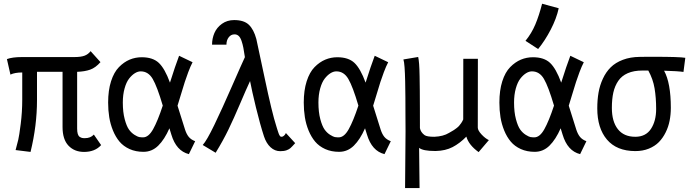

<svg xmlns="http://www.w3.org/2000/svg" viewBox="-20 -800 3663 1016"><path d="M371.6 -498Q408.7 -498 427.7 -505.4Q446.8 -512.7 459.5 -529.3L511.7 -471.2Q485.4 -441.4 457 -431.4Q428.7 -421.4 388.2 -419.9V-119.6Q388.2 -102.1 391.6 -91.1Q395 -80.1 401.9 -75.7Q408.7 -71.3 414.3 -70.1Q419.9 -68.8 428.7 -68.8Q459.5 -68.8 476.6 -87.9L515.1 -32.2Q482.4 3.9 424.8 3.9Q374 3.9 342.5 -29.1Q311 -62 311 -127.9V-419.9H175.8V-270.5Q175.8 -135.3 141.6 3.9L62.5 -5.9Q71.8 -41 76.7 -60.8Q81.5 -80.6 89.6 -144Q97.7 -207.5 97.7 -272.5V-416.5Q58.6 -416.5 35.2 -405.3L16.6 -487.3Q45.4 -498 95.2 -498Z M629.9 -257.3Q629.9 -206.5 639.9 -169.2Q649.9 -131.8 662.6 -114.3Q675.3 -96.7 691.9 -86.4Q708.5 -76.2 716.6 -74.7Q724.6 -73.2 731 -73.2H737.3Q766.1 -73.2 790.3 -116.5Q814.5 -159.7 841.3 -241.2Q811.5 -342.3 788.1 -382.3Q764.6 -422.4 724.6 -422.4Q709.5 -422.4 693.6 -412.6Q677.7 -402.8 663.1 -384Q648.4 -365.2 639.2 -332Q629.9 -298.8 629.9 -257.3ZM919.4 -240.7Q953.6 -130.9 959.5 -113.3Q967.3 -89.8 978.8 -75.7Q990.2 -61.5 1012.7 -52.7L979.5 15.6Q912.6 -1 886.7 -87.9Q879.9 -110.4 876.5 -121.1Q850.6 -62 817.4 -29.3Q784.2 3.4 739.3 3.4Q698.2 3.4 665.8 -11.2Q633.3 -25.9 612.5 -50.5Q591.8 -75.2 577.9 -109.1Q564 -143.1 558.1 -179.7Q552.2 -216.3 552.2 -257.3Q552.2 -321.8 567.6 -369.9Q583 -418 609.4 -444.8Q635.7 -471.7 666 -484.4Q696.3 -497.1 730 -497.1Q788.6 -497.1 820.3 -467.3Q852.1 -437.5 879.4 -362.8Q907.7 -452.6 927.7 -504.9L999 -470.7Q987.8 -449.2 976.1 -418Q964.4 -386.7 957.8 -366Q951.2 -345.2 937.5 -300Q923.8 -254.9 919.4 -240.7Z M1121.1 8.3 1052.7 -32.7Q1073.7 -55.2 1114.3 -139.2Q1154.8 -223.1 1207.3 -343.3Q1259.8 -463.4 1275.9 -497.6Q1271.5 -527.8 1267.8 -546.9Q1264.2 -565.9 1258.1 -583.7Q1252 -601.6 1242.9 -609.9Q1233.9 -618.2 1221.2 -618.2Q1202.1 -618.2 1190.2 -602.5Q1178.2 -586.9 1178.2 -563.5H1102.1Q1102.1 -596.2 1114.5 -625.2Q1127 -654.3 1154.5 -674.1Q1182.1 -693.8 1219.2 -693.8Q1271 -693.8 1296.9 -668.9Q1322.8 -644 1336.4 -593.8Q1339.8 -580.6 1379.6 -391.4Q1419.4 -202.1 1442.9 -129.9Q1444.3 -124.5 1447 -116.5Q1449.7 -108.4 1450.9 -104.5Q1452.1 -100.6 1454.1 -95Q1456.1 -89.4 1457.5 -86.7Q1459 -84 1460.9 -81.1Q1462.9 -78.1 1465.3 -77.1Q1467.8 -76.2 1470.2 -76.2Q1476.1 -76.2 1481.7 -81.1Q1487.3 -85.9 1490.2 -90.8L1492.7 -96.2L1542 -42.5Q1524.4 -22.9 1517.1 -16.4Q1509.8 -9.8 1496.6 -4.9Q1483.4 0 1462.9 0Q1434.1 0 1411.6 -20.8Q1389.2 -41.5 1377 -78.1Q1356 -142.6 1334.2 -232.2Q1312.5 -321.8 1303.2 -371.1Q1282.2 -326.2 1250 -250.2Q1217.8 -174.3 1189 -114.7Q1160.2 -55.2 1121.1 8.3Z M1665 -257.3Q1665 -206.5 1675 -169.2Q1685.1 -131.8 1697.8 -114.3Q1710.4 -96.7 1727.1 -86.4Q1743.7 -76.2 1751.7 -74.7Q1759.8 -73.2 1766.1 -73.2H1772.5Q1801.3 -73.2 1825.4 -116.5Q1849.6 -159.7 1876.5 -241.2Q1846.7 -342.3 1823.2 -382.3Q1799.8 -422.4 1759.8 -422.4Q1744.6 -422.4 1728.8 -412.6Q1712.9 -402.8 1698.2 -384Q1683.6 -365.2 1674.3 -332Q1665 -298.8 1665 -257.3ZM1954.6 -240.7Q1988.8 -130.9 1994.6 -113.3Q2002.4 -89.8 2013.9 -75.7Q2025.4 -61.5 2047.9 -52.7L2014.6 15.6Q1947.8 -1 1921.9 -87.9Q1915 -110.4 1911.6 -121.1Q1885.7 -62 1852.5 -29.3Q1819.3 3.4 1774.4 3.4Q1733.4 3.4 1700.9 -11.2Q1668.5 -25.9 1647.7 -50.5Q1627 -75.2 1613 -109.1Q1599.1 -143.1 1593.3 -179.7Q1587.4 -216.3 1587.4 -257.3Q1587.4 -321.8 1602.8 -369.9Q1618.2 -418 1644.5 -444.8Q1670.9 -471.7 1701.2 -484.4Q1731.4 -497.1 1765.1 -497.1Q1823.7 -497.1 1855.5 -467.3Q1887.2 -437.5 1914.6 -362.8Q1942.9 -452.6 1962.9 -504.9L2034.2 -470.7Q2022.9 -449.2 2011.2 -418Q1999.5 -386.7 1992.9 -366Q1986.3 -345.2 1972.7 -300Q1959 -254.9 1954.6 -240.7Z M2512.7 4.9Q2460.4 -32.7 2447.8 -77.1Q2413.1 -41.5 2375 -21.7Q2336.9 -2 2286.1 -1H2281.7Q2218.3 -1 2197.8 -17.6L2200.2 195.3H2123.5L2126 -104.5Q2125.5 -133.8 2125.5 -189Q2125.5 -244.1 2125.2 -284.7Q2125 -325.2 2124 -369.9Q2123 -414.6 2120.8 -444.1Q2118.7 -473.6 2114.7 -485.4L2192.9 -498.5Q2195.8 -485.8 2197.8 -461.7Q2199.7 -437.5 2200.4 -395.8Q2201.2 -354 2201.4 -321.3Q2201.7 -288.6 2201.9 -223.4Q2202.1 -158.2 2202.1 -122.1Q2206.1 -100.1 2226.6 -85Q2238.8 -76.2 2278.3 -76.2Q2325.7 -78.1 2356 -96.7Q2357.4 -97.7 2367.7 -103.5Q2377.9 -109.4 2381.8 -111.8Q2385.7 -114.3 2394.8 -121.1Q2403.8 -127.9 2408.9 -133.5Q2414.1 -139.2 2420.4 -148.4Q2426.8 -157.7 2431.2 -168L2431.6 -488.8H2508.8L2508.3 -125Q2508.3 -109.9 2528.1 -88.6Q2547.9 -67.4 2566.9 -58.6Z M2760.7 -584Q2793 -623.5 2812.7 -670.4Q2832.5 -717.3 2848.6 -780.3L2936.5 -756.3Q2924.8 -702.1 2894.5 -643.8Q2864.3 -585.4 2827.6 -540.5ZM2700.2 -257.3Q2700.2 -206.5 2710.2 -169.2Q2720.2 -131.8 2732.9 -114.3Q2745.6 -96.7 2762.2 -86.4Q2778.8 -76.2 2786.9 -74.7Q2794.9 -73.2 2801.3 -73.2H2807.6Q2836.4 -73.2 2860.6 -116.5Q2884.8 -159.7 2911.6 -241.2Q2881.8 -342.3 2858.4 -382.3Q2835 -422.4 2794.9 -422.4Q2779.8 -422.4 2763.9 -412.6Q2748 -402.8 2733.4 -384Q2718.8 -365.2 2709.5 -332Q2700.2 -298.8 2700.2 -257.3ZM2989.7 -240.7Q3023.9 -130.9 3029.8 -113.3Q3037.6 -89.8 3049.1 -75.7Q3060.5 -61.5 3083 -52.7L3049.8 15.6Q2982.9 -1 2957 -87.9Q2950.2 -110.4 2946.8 -121.1Q2920.9 -62 2887.7 -29.3Q2854.5 3.4 2809.6 3.4Q2768.6 3.4 2736.1 -11.2Q2703.6 -25.9 2682.9 -50.5Q2662.1 -75.2 2648.2 -109.1Q2634.3 -143.1 2628.4 -179.7Q2622.6 -216.3 2622.6 -257.3Q2622.6 -321.8 2637.9 -369.9Q2653.3 -418 2679.7 -444.8Q2706.1 -471.7 2736.3 -484.4Q2766.6 -497.1 2800.3 -497.1Q2858.9 -497.1 2890.6 -467.3Q2922.4 -437.5 2949.7 -362.8Q2978 -452.6 2998 -504.9L3069.3 -470.7Q3058.1 -449.2 3046.4 -418Q3034.7 -386.7 3028.1 -366Q3021.5 -345.2 3007.8 -300Q2994.1 -254.9 2989.7 -240.7Z M3410.6 -426.8Q3410.6 -426.8 3399.9 -426.8Q3399.9 -426.8 3379.9 -426.8Q3334 -426.8 3302 -412.8Q3270 -398.9 3251.7 -372.1Q3233.4 -345.2 3225.6 -310.5Q3217.8 -275.9 3217.8 -229Q3217.8 -156.7 3249.5 -116.5Q3281.2 -76.2 3341.8 -76.2Q3397 -76.2 3424.6 -117.9Q3452.1 -159.7 3452.1 -223.1Q3452.1 -282.7 3443.8 -332.3Q3435.5 -381.8 3410.6 -426.8ZM3494.1 -425.8Q3529.8 -360.8 3529.8 -229.5Q3529.8 -193.8 3523.4 -161.4Q3517.1 -128.9 3502.4 -99.4Q3487.8 -69.8 3466.6 -48.1Q3445.3 -26.4 3413.3 -13.4Q3381.3 -0.5 3341.8 -0.5H3340.8Q3243.2 -1 3191.9 -61.3Q3140.6 -121.6 3140.6 -226.6Q3140.6 -271.5 3147.2 -309.8Q3153.8 -348.1 3170.2 -383.5Q3186.5 -418.9 3211.7 -443.8Q3236.8 -468.8 3276.1 -483.6Q3315.4 -498.5 3365.7 -499Q3366.7 -499 3391.8 -499.3Q3417 -499.5 3438 -499.5Q3576.2 -499.5 3606.4 -494.1L3596.7 -419.4Q3567.4 -423.8 3494.1 -425.8Z"/></svg>

Font: Fantasque Sans Mono
Style: Regular
Weight: 400
Monospace: yes
Designer: Jany Belluz
Version: Version 1.8.0 ; ttfautohint (v1.8.2)